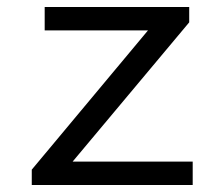

<svg xmlns="http://www.w3.org/2000/svg" viewBox="-20 -530 640 550"><path d="M71 -44 404 -443H108V-510H522V-466L188 -67H532V0H71Z"/></svg>

Font: Office Code Pro
Style: Regular
Weight: 400
Designer: Nathan Rutzky & Paul D. Hunt
Foundry: Adobe Systems Incorporated
Version: Version 1.004